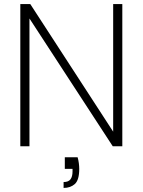

<svg xmlns="http://www.w3.org/2000/svg" viewBox="-20 -720 702 945"><path d="M80 0V-700H129L537 -72V-700H582V0H535L125 -629V0ZM293 205V176Q317 176 327 162.5Q337 149 337 124V111H299V54H362Q366 68 368 83Q370 98 370 111Q370 166 348.5 185.5Q327 205 293 205Z"/></svg>

Font: DM Sans 10pt ExtraLight
Style: Regular
Weight: 250
Version: Version 4.004;gftools[0.9.30]